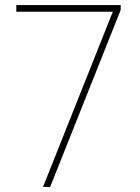

<svg xmlns="http://www.w3.org/2000/svg" viewBox="-20 -734 549 754"><path d="M149 0H177L454 -695V-714H44V-688H423Z"/></svg>

Font: Noto Sans Malayalam SemiCondensed Thin
Style: Regular
Weight: 100
Width: 4
Designer: Jelle Bosma - Monotype Design Team
Foundry: Monotype Imaging Inc.
Version: Version 2.104